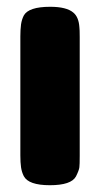

<svg xmlns="http://www.w3.org/2000/svg" viewBox="-20 -546 295 566"><path d="M40 -88Q40 -67 42 -53Q44 -39 50 -27Q64 0 127 0Q190 0 204 -26Q213 -44 214 -53Q215 -60 215 -87V-437Q215 -459 214 -466Q212 -496 196 -509Q176 -526 128 -526Q64 -526 50 -500Q44 -488 42 -474Q40 -458 40 -439Z"/></svg>

Font: FredokaOneMacrons
Style: Regular
Weight: 500
Designer: ""
Foundry: ""
Version: ""